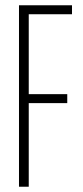

<svg xmlns="http://www.w3.org/2000/svg" viewBox="-20 -708 314 728"><path d="M52 0V-688H253V-654H89V-351H235V-317H89V0Z"/></svg>

Font: Saira UltraCondensed Thin
Style: Regular
Weight: 250
Width: 1
Designer: Hector Gatti with collaboration of the Omnibus-Type team
Foundry: Omnibus-Type
Version: Version 1.101